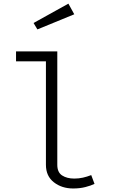

<svg xmlns="http://www.w3.org/2000/svg" viewBox="-20 -1044 655 1074"><path d="M300.5 -756.4V-122.1Q300.5 -80 327.4 -62.6Q354.4 -45.1 395.4 -45.1Q421 -45.1 443.8 -50.3Q466.7 -55.4 490.3 -64.6L508.7 -15.4Q488.7 -5.6 457.9 2.3Q427.2 10.3 389.2 10.3Q325.6 10.3 281.3 -24.4Q236.9 -59 236.9 -122.1V-701H69.7V-756.4ZM362.6 -1023.6 395.4 -964.1 189.2 -879.5 167.7 -915.4Z"/></svg>

Font: Fira Code Light
Style: Regular
Weight: 300
Monospace: yes
Designer: Carrois Corporate, Edenspiekermann AG, Nikita Prokopov
Foundry: Carrois Corporate, Edenspiekermann AG, Nikita Prokopov
Version: Version 6.000; ttfautohint (v1.8.2) -l 8 -r 50 -G 200 -x 14 